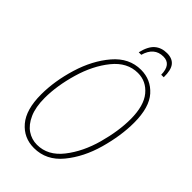

<svg xmlns="http://www.w3.org/2000/svg" viewBox="-269 -979 1076 1076"><g transform="rotate(45 268.5 -441.0)"><path d="M45 -230Q45 -336 80 -451Q115 -566 182.5 -645Q250 -724 344 -724Q422 -724 474 -666Q526 -608 526 -486Q526 -384 493.5 -268Q461 -152 394 -70.5Q327 11 229 11Q148 11 96.5 -49.5Q45 -110 45 -230ZM498 -486Q498 -593 454 -646Q410 -699 344 -699Q260 -699 198.5 -623Q137 -547 105 -436.5Q73 -326 73 -230Q73 -158 94.5 -109.5Q116 -61 151 -37.5Q186 -14 228 -14Q314 -14 375.5 -92.5Q437 -171 467.5 -282Q498 -393 498 -486ZM381 -893Q423 -893 443.5 -867.5Q464 -842 463 -784H443Q442 -865 380 -865Q308 -865 285 -784H265Q279 -843 308 -868Q337 -893 381 -893Z"/></g></svg>

Font: Noto Serif CondThin
Style: Italic
Weight: 250
Width: 3
Italic angle: -12°
Designer: Monotype Design Team
Foundry: Monotype Imaging Inc.
Version: Version 1.001